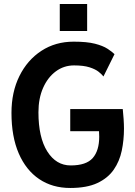

<svg xmlns="http://www.w3.org/2000/svg" viewBox="-20 -916 669 954"><path d="M329 18Q240.5 18 175 -26Q109.5 -70 73.2 -153.5Q37 -237 37 -355Q37 -458.5 76.5 -538.2Q116 -618 185.8 -663.5Q255.5 -709 346 -709Q412 -709 451.8 -698.8Q491.5 -688.5 513.8 -674Q536 -659.5 549 -647L494 -536Q486.5 -546 470.5 -559Q454.5 -572 425 -581.5Q395.5 -591 348 -591Q297.5 -591 257.5 -561.5Q217.5 -532 194.2 -479.5Q171 -427 171 -358Q171 -233 215 -163.5Q259 -94 331 -94Q408.5 -94 440.8 -130.8Q473 -167.5 473 -237Q473 -249 472 -264H329V-374H590Q592.5 -351 594.2 -324.5Q596 -298 596 -277Q596 -220.5 585 -167.5Q574 -114.5 545 -72.8Q516 -31 463.8 -6.5Q411.5 18 329 18ZM277 -762V-896H413V-762Z"/></svg>

Font: Alatsi
Style: Regular
Weight: 400
Designer: Spyros Zevelakis, Eben Sorkin
Foundry: www.sorkintype.com
Version: Version 1.008; ttfautohint (v1.8.4.7-5d5b)